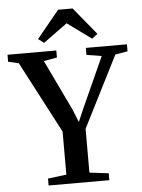

<svg xmlns="http://www.w3.org/2000/svg" viewBox="-79 -1017 791 1066"><g transform="rotate(-5 317.0 -484.0)"><path d="M251.5 -51.5V-291.5L42.5 -690.5L-16 -704V-743H256V-704L182 -690.5L317 -408.5L346 -336.5L376.5 -407.5L504.5 -690.5L420.5 -704V-743H649.5V-704L580.5 -692L380 -295.5V-51.5L486.5 -38.5V0H148V-38.5ZM192 -791 160.5 -815 285.5 -967.5H366.5L491.5 -815L460 -791L326 -888.5Z"/></g></svg>

Font: Merriweather 72pt SemiBold
Style: Regular
Weight: 600
Version: Version 2.100